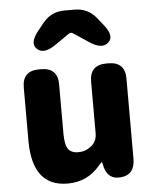

<svg xmlns="http://www.w3.org/2000/svg" viewBox="-58 -901 770 963"><g transform="rotate(-5 327.0 -419.0)"><path d="M244 14Q66 14 66 -217V-485Q66 -569 150 -569H160Q244 -569 244 -485V-239Q244 -182 259.5 -160Q275 -138 310 -138Q340 -138 361 -151Q382 -164 389 -174Q405 -196 405 -223V-485Q405 -569 489 -569H499Q583 -569 583 -485V-82Q583 0 511 6Q440 12 427 -69Q425 -78 423 -78Q421 -78 407 -62Q344 14 244 14ZM245 -686Q181 -641 148 -673Q114 -704 167 -767L195 -802Q237 -852 302 -852H354Q419 -852 461 -802L489 -767Q542 -704 508 -673Q474 -641 410 -685L336 -734Q325 -742 314 -734Z"/></g></svg>

Font: Resource Han Rounded JP Heavy
Style: Regular
Weight: 900
Designer: Cyano Hao (round all glyphs); Ryoko NISHIZUKA 西塚涼子 (kana, bopomofo & ideographs); Paul D. Hunt (Latin, Greek & Cyrillic)
Foundry: Cyano Hao
Version: 0.990